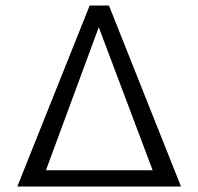

<svg xmlns="http://www.w3.org/2000/svg" viewBox="-20 -678 721 698"><path d="M638 0H43L306 -658H376ZM535 -59 339 -579 147 -59Z"/></svg>

Font: Ysabeau SC
Style: Regular
Weight: 400
Designer: Christian Thalmann (Catharsis Fonts)
Version: Version 0.003